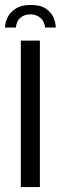

<svg xmlns="http://www.w3.org/2000/svg" viewBox="-27 -755 245 775"><path d="M97 -735Q137 -735 159 -719.5Q181 -704 189.5 -683Q198 -662 198 -644H155Q152 -670 135.5 -683.5Q119 -697 96 -697Q72 -697 56 -684Q40 -671 37 -644H-7Q-6 -666 4.5 -686.5Q15 -707 37.5 -721Q60 -735 97 -735ZM57 0V-591H134V0Z"/></svg>

Font: Alumni Sans Medium
Style: Regular
Weight: 500
Designer: Robert E. Leuschke
Foundry: Robert E. Leuschke
Version: Version 1.018